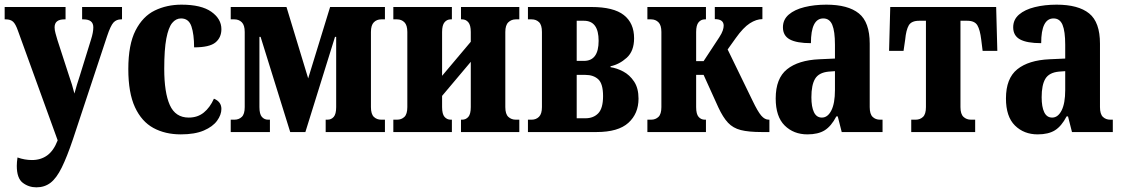

<svg xmlns="http://www.w3.org/2000/svg" viewBox="-20 -566 4808 823"><path d="M136 237Q103 237 77.5 217.5Q52 198 52 145Q52 129 55 109Q86 120 117 120Q155 120 182.5 100Q210 80 227 36V35L57 -434Q47 -463 36 -473Q25 -483 5 -483H0V-536H261V-483H256Q214 -483 214 -449Q214 -437 218 -423Q222 -409 226 -395L276 -241Q283 -221 288.5 -203Q294 -185 299 -165Q305 -186 310 -203.5Q315 -221 322 -241L370 -396Q380 -427 380 -449Q380 -483 338 -483H332V-536H503V-483H499Q479 -483 466.5 -469.5Q454 -456 439 -411L293 30Q267 107 244.5 152.5Q222 198 196.5 217.5Q171 237 136 237Z M755 10Q688 10 637.5 -17.5Q587 -45 558.5 -106.5Q530 -168 530 -270Q530 -375 561 -435.5Q592 -496 643.5 -521Q695 -546 758 -546Q843 -546 886 -515.5Q929 -485 929 -441Q929 -405 903.5 -384Q878 -363 812 -363Q812 -419 800.5 -453Q789 -487 756 -487Q734 -487 718 -467.5Q702 -448 693 -401Q684 -354 684 -271Q684 -169 708 -115.5Q732 -62 789 -62Q827 -62 853.5 -83.5Q880 -105 897 -143Q929 -130 929 -99Q929 -74 910.5 -48.5Q892 -23 853.5 -6.5Q815 10 755 10Z M969 0V-53H985Q1004 -53 1016.5 -65Q1029 -77 1029 -107V-429Q1029 -458 1016.5 -470.5Q1004 -483 985 -483H969V-536H1208L1301 -230L1395 -536H1630V-483H1614Q1595 -483 1582.5 -470.5Q1570 -458 1570 -429V-107Q1570 -77 1582.5 -65Q1595 -53 1614 -53H1630V0H1376V-53H1384Q1400 -53 1410.5 -65Q1421 -77 1421 -107V-408H1416L1289 0H1224L1097 -408H1092V-107Q1092 -77 1102.5 -65Q1113 -53 1129 -53H1137V0Z M1666 0V-53H1682Q1701 -53 1713.5 -65Q1726 -77 1726 -107V-429Q1726 -458 1713.5 -470.5Q1701 -483 1682 -483H1666V-536H1917V-483H1912Q1896 -483 1885.5 -470.5Q1875 -458 1875 -429V-241L1998 -387V-429Q1998 -458 1987.5 -470.5Q1977 -483 1961 -483H1956V-536H2206V-483H2191Q2172 -483 2159 -470.5Q2146 -458 2146 -429V-107Q2146 -77 2159 -65Q2172 -53 2191 -53H2206V0H1956V-53H1961Q1977 -53 1987.5 -65Q1998 -77 1998 -107V-301L1875 -155V-107Q1875 -77 1885.5 -65Q1896 -53 1912 -53H1917V0Z M2243 0V-53H2259Q2278 -53 2290.5 -65.5Q2303 -78 2303 -107V-429Q2303 -459 2290.5 -471Q2278 -483 2259 -483H2243V-536H2515Q2610 -536 2654 -501.5Q2698 -467 2698 -402Q2698 -347 2666.5 -318.5Q2635 -290 2597 -282V-278Q2624 -274 2651.5 -259.5Q2679 -245 2698 -216.5Q2717 -188 2717 -143Q2717 -79 2673.5 -39.5Q2630 0 2537 0ZM2452 -305H2483Q2546 -305 2546 -391Q2546 -477 2483 -477H2452ZM2452 -59H2489Q2524 -59 2544.5 -80.5Q2565 -102 2565 -154Q2565 -207 2544.5 -226Q2524 -245 2489 -245H2452Z M2755 0V-53H2771Q2790 -53 2802.5 -65Q2815 -77 2815 -107V-429Q2815 -458 2802.5 -470.5Q2790 -483 2771 -483H2755V-536H3006V-483H3001Q2985 -483 2974.5 -470.5Q2964 -458 2964 -429V-304H2996L3063 -406Q3074 -423 3078 -435Q3082 -447 3082 -456Q3082 -484 3044 -484V-536H3248V-484Q3222 -484 3194 -466Q3166 -448 3134 -403L3099 -354L3206 -134Q3228 -88 3243 -70.5Q3258 -53 3275 -53H3278V0H3245Q3189 0 3155.5 -8.5Q3122 -17 3100.5 -40Q3079 -63 3059 -106L2996 -245H2964V-107Q2964 -77 2974.5 -65Q2985 -53 3001 -53H3006V0Z M3441 10Q3382 10 3343.5 -28Q3305 -66 3305 -144Q3305 -230 3353.5 -269Q3402 -308 3492 -312L3559 -315V-374Q3559 -432 3547.5 -459.5Q3536 -487 3509 -487Q3456 -487 3456 -381Q3395 -381 3365.5 -397Q3336 -413 3336 -449Q3336 -482 3361 -503.5Q3386 -525 3428.5 -535.5Q3471 -546 3522 -546Q3615 -546 3661.5 -508.5Q3708 -471 3708 -379V-107Q3708 -77 3720.5 -65Q3733 -53 3752 -53H3763V0H3588L3571 -67H3565Q3543 -25 3515 -7.5Q3487 10 3441 10ZM3503 -62Q3528 -62 3543.5 -92.5Q3559 -123 3559 -180V-261L3532 -259Q3490 -255 3474 -228.5Q3458 -202 3458 -149Q3458 -108 3469 -85Q3480 -62 3503 -62Z M3886 0V-53H3905Q3924 -53 3936.5 -65Q3949 -77 3949 -107V-477H3920Q3887 -477 3875.5 -457.5Q3864 -438 3860 -396L3853 -348H3791L3796 -536H4250L4255 -348H4192L4186 -396Q4181 -438 4169.5 -457.5Q4158 -477 4126 -477H4097V-107Q4097 -77 4110 -65Q4123 -53 4142 -53H4160V0Z M4428 10Q4369 10 4330.5 -28Q4292 -66 4292 -144Q4292 -230 4340.5 -269Q4389 -308 4479 -312L4546 -315V-374Q4546 -432 4534.5 -459.5Q4523 -487 4496 -487Q4443 -487 4443 -381Q4382 -381 4352.5 -397Q4323 -413 4323 -449Q4323 -482 4348 -503.5Q4373 -525 4415.5 -535.5Q4458 -546 4509 -546Q4602 -546 4648.5 -508.5Q4695 -471 4695 -379V-107Q4695 -77 4707.5 -65Q4720 -53 4739 -53H4750V0H4575L4558 -67H4552Q4530 -25 4502 -7.5Q4474 10 4428 10ZM4490 -62Q4515 -62 4530.5 -92.5Q4546 -123 4546 -180V-261L4519 -259Q4477 -255 4461 -228.5Q4445 -202 4445 -149Q4445 -108 4456 -85Q4467 -62 4490 -62Z"/></svg>

Font: Noto Serif ExtraCondensed ExtraBold
Style: Regular
Weight: 800
Width: 2
Designer: Monotype Design Team
Foundry: Monotype Imaging Inc.
Version: Version 2.013; ttfautohint (v1.8.4.7-5d5b)